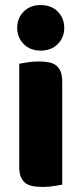

<svg xmlns="http://www.w3.org/2000/svg" viewBox="-20 -731 322 759"><path d="M48 -621Q48 -659 73.5 -685Q99 -711 141 -711Q183 -711 208.5 -685Q234 -659 234 -621Q234 -583 208.5 -557Q183 -531 141 -531Q99 -531 73.5 -557Q48 -583 48 -621ZM226 -1Q215 1 193.5 4.5Q172 8 150 8Q128 8 110.5 5Q93 2 81 -7Q69 -16 62.5 -31.5Q56 -47 56 -72V-479Q67 -481 88.5 -484.5Q110 -488 132 -488Q154 -488 171.5 -485Q189 -482 201 -473Q213 -464 219.5 -448.5Q226 -433 226 -408Z"/></svg>

Font: Baloo Tamma
Style: Regular
Weight: 400
Designer: Divya Kowshik and Ek Type
Foundry: Ek Type
Version: Version 1.443;PS 1.000;hotconv 16.6.51;makeotf.lib2.5.65220;